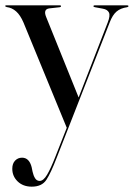

<svg xmlns="http://www.w3.org/2000/svg" viewBox="-28 -454 502 719"><path d="M179.5 132.5 222 24.5 60 -369.5Q48 -397.5 32.5 -411.2Q17 -425 -2.5 -427.5Q-8.5 -429 -8.5 -431.5Q-8.5 -434 -4.5 -434H196.5Q200.5 -434 200.5 -431Q200.5 -428 196 -427L156 -422.5Q133 -419 145 -390L266.5 -89L375.5 -370Q385.5 -395.5 380 -407Q374.5 -418.5 357 -421.5L327.5 -427Q322 -428 322 -430.5Q322 -434 326 -434H448.5Q453 -434 453 -431Q453 -428 448 -427Q423.5 -423.5 408.5 -410.8Q393.5 -398 383 -370.5L184 137.5Q162.5 193.5 145.8 219.2Q129 245 91 245Q58.5 245 38.2 225.5Q18 206 18 178Q18 158.5 28.5 147.5Q39 136.5 54.5 136.5Q81.5 136.5 90.5 172L94 189Q97 203 103.2 213.2Q109.5 223.5 120.5 223.5Q134.5 223.5 148.2 200.5Q162 177.5 179.5 132.5Z"/></svg>

Font: Fraunces144ptRegular
Style: Regular
Weight: 400
Version: Version 1.000;[0bf87f6ff]